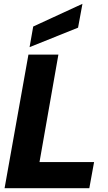

<svg xmlns="http://www.w3.org/2000/svg" viewBox="-20 -986 566 1006"><path d="M4 0 129 -700H286L187 -137H473L448 0ZM135 -739 154 -847 412 -966 389 -841Z"/></svg>

Font: Rethink Sans ExtraBold
Style: Italic
Weight: 800
Italic angle: -10°
Designer: The Rethink Sans project authors (Hans Thiessen). DM Sans designed by Colophon Foundry.
Foundry: Rethink Communications LLC
Version: Version 1.001